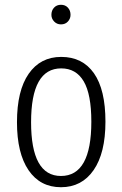

<svg xmlns="http://www.w3.org/2000/svg" viewBox="-20 -772 512 803"><path d="M421 -263Q421 -132 371.5 -60.5Q322 11 235 11Q148 11 99.5 -60Q51 -131 51 -261Q51 -393 100 -463.5Q149 -534 236 -534Q325 -534 373 -465.5Q421 -397 421 -263ZM110 -261Q110 -36 235 -36Q362 -36 362 -263Q362 -378 330 -432Q298 -486 236 -486Q110 -486 110 -261ZM275 -710Q275 -694 264 -682Q253 -670 235 -670Q218 -670 206.5 -682Q195 -694 195 -710Q195 -728 206 -740Q217 -752 235 -752Q253 -752 264 -740Q275 -728 275 -710Z"/></svg>

Font: Fira Sans Extra Condensed Light
Style: Regular
Weight: 300
Width: 1
Designer: Carrois Corporate & Edenspiekermann AG
Foundry: Carrois Corporate GbR & Edenspiekermann AG
Version: Version 4.203